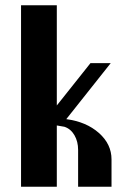

<svg xmlns="http://www.w3.org/2000/svg" viewBox="-20 -710 484 730"><path d="M404 -104V0H277V-140Q277 -172 263 -196Q249 -220 225 -228L196 -233V0H60V-690H196V-309L324 -470H401L232 -257Q308 -247 356 -204.5Q404 -162 404 -104Z"/></svg>

Font: Trochut
Style: Bold
Weight: 700
Designer: Andreu Balius
Foundry: Andreu Balius
Version: Version 1.001